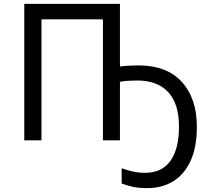

<svg xmlns="http://www.w3.org/2000/svg" viewBox="-20 -717 1064 981"><path d="M592.8 -697.3V-377Q611.3 -379.9 637.7 -381.3Q664.1 -382.8 688 -382.8Q832 -382.8 908.9 -298.6Q985.8 -214.4 985.8 -69.3Q985.8 35.6 953.6 105.2Q921.4 174.8 864.7 209.5Q808.1 244.1 733.9 244.1Q689.5 244.1 659.9 237.8Q630.4 231.4 601.6 220.7V142.6Q630.9 153.3 660.2 159.7Q689.5 166 722.2 166Q806.6 166 850.6 105.2Q894.5 44.4 894.5 -70.3Q894.5 -187.5 839.1 -246.6Q783.7 -305.7 681.6 -305.7Q661.6 -305.7 634.5 -304.2Q607.4 -302.7 592.8 -298.8V0H505.9V-618.2H191.9V0H104V-697.3Z"/></svg>

Font: Lunasima
Style: Regular
Weight: 400
Designer: The DocRepair Project, Monotype Design Team
Foundry: Google
Version: Version 2.009